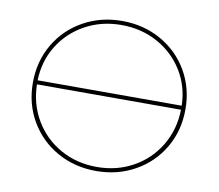

<svg xmlns="http://www.w3.org/2000/svg" viewBox="-78 -795 1013 890"><g transform="rotate(10 428.5 -350.0)"><path d="M69 -350Q69 -450 116 -530.5Q163 -611 245 -657Q327 -703 428 -703Q529 -703 611 -657Q693 -611 740 -530.5Q787 -450 787 -350Q787 -250 740 -169.5Q693 -89 611 -43Q529 3 428 3Q327 3 245 -43Q163 -89 116 -169.5Q69 -250 69 -350ZM767 -345H89Q91 -251 136 -176Q181 -101 257.5 -58.5Q334 -16 428 -16Q522 -16 598.5 -58.5Q675 -101 720 -176Q765 -251 767 -345ZM428 -684Q334 -684 257.5 -642Q181 -600 136 -527Q91 -454 89 -364H767Q765 -454 720 -527Q675 -600 598.5 -642Q522 -684 428 -684Z"/></g></svg>

Font: iiserrat Thin
Style: Regular
Weight: 100
Designer: Akira Ohta
Foundry: Akira Ohta
Version: Version 1.200;Glyphs 3.3.1 (3343)